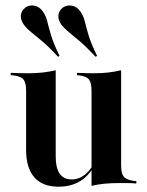

<svg xmlns="http://www.w3.org/2000/svg" viewBox="-20 -690 554 722"><path d="M189.5 -416.1V-208.1H78.2V-348.4Q78.2 -379 68.1 -391.1Q58.1 -403.2 30.6 -406.5L20.2 -407.3V-416.1Q41.1 -415.3 56 -414.9Q71 -414.5 86.3 -414.5Q114.5 -414.5 140.3 -417.3Q166.1 -420.2 189.5 -425.8ZM189.5 -208.1V-102.4Q189.5 -58.9 204.4 -37.1Q219.4 -15.3 249.2 -15.3Q280.6 -15.3 306 -39.1Q331.5 -62.9 349.2 -111.3L351.6 -107.3Q330.6 -45.2 292.7 -16.5Q254.8 12.1 200 12.1Q140.3 12.1 109.3 -23Q78.2 -58.1 78.2 -125.8V-208.1ZM324.2 0V-208.1H435.5V-67.7Q435.5 -37.9 445.2 -25.8Q454.8 -13.7 483.1 -9.7L492.7 -8.9V0Q472.6 -1.6 457.7 -1.6Q442.7 -1.6 427.4 -1.6Q398.4 -1.6 373 0.8Q347.6 3.2 324.2 8.9ZM435.5 -416.1V-208.1H324.2V-348.4Q324.2 -379 314.5 -391.1Q304.8 -403.2 278.2 -406.5L269.4 -407.3V-416.1Q290.3 -415.3 305.2 -414.9Q320.2 -414.5 333.9 -414.5Q362.1 -414.5 387.1 -417.3Q412.1 -420.2 435.5 -425.8ZM198.4 -476.6Q164.5 -512.9 139.9 -533.9Q115.3 -554.8 98 -568.5Q80.6 -582.3 69.4 -597.6Q56.5 -616.1 58.5 -633.1Q60.5 -650 75 -661.3Q91.1 -672.6 110.1 -668.5Q129 -664.5 141.1 -646.8Q152.4 -631.5 157.7 -609.7Q162.9 -587.9 172.2 -556.9Q181.5 -525.8 204 -479.8ZM339.5 -476.6Q305.6 -512.9 281 -533.9Q256.5 -554.8 239.5 -568.5Q222.6 -582.3 210.5 -597.6Q197.6 -616.1 199.6 -633.1Q201.6 -650 216.1 -661.3Q232.3 -672.6 251.2 -668.5Q270.2 -664.5 282.3 -646.8Q293.5 -631.5 298.8 -609.7Q304 -587.9 313.3 -556.9Q322.6 -525.8 345.2 -479.8Z"/></svg>

Font: Playfair 144pt SemiCondensed
Style: Bold
Weight: 700
Width: 4
Designer: Claus Eggers Sørensen
Foundry: Claus Eggers Sørensen
Version: Version 2.203